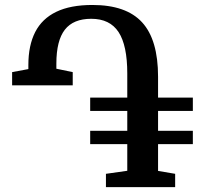

<svg xmlns="http://www.w3.org/2000/svg" viewBox="-20 -772 896 792"><path d="M417 0V-55L505 -67.5V-177.5H352V-232.5H505V-314.5H352V-369.5H505V-469Q505 -585 469 -639.8Q433 -694.5 356.5 -694.5Q282.5 -694.5 247.5 -649.5Q212.5 -604.5 212.5 -509.5V-488.5L280 -474.5V-420H30V-474.5L97 -487V-504Q97 -584.5 125.2 -639.8Q153.5 -695 212 -723.2Q270.5 -751.5 361 -751.5Q500.5 -751.5 566.2 -679.8Q632 -608 632 -455.5V-369.5H775.5V-314.5H632V-232.5H775.5V-177.5H632V-67L702.5 -55V0Z"/></svg>

Font: Merriweather SemiBold
Style: Regular
Weight: 600
Version: Version 2.100